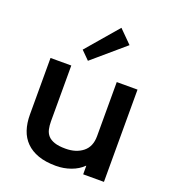

<svg xmlns="http://www.w3.org/2000/svg" viewBox="-170 -1096 1109 1234"><g transform="rotate(20 385.0 -479.0)"><path d="M534 -881 317 -695 261 -751 447 -968ZM680 1H538V-57H536Q504 -25 455.5 -7.5Q407 10 354 10Q283 10 232.5 -8Q182 -26 149 -59Q116 -92 100.5 -138.5Q85 -185 85 -243V-630H227V-248Q227 -219 232.5 -194.5Q238 -170 253.5 -152.5Q269 -135 298 -125Q327 -115 374 -115Q446 -115 492 -151.5Q538 -188 538 -260V-630H680Z"/></g></svg>

Font: TypoPRO Sinkin Sans
Style: 600 SemiBold
Weight: 600
Designer: Keith Bates
Foundry: K-Type
Version: Sinkin Sans (version 1.0)  by Keith Bates   •   © 2014   www